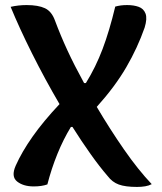

<svg xmlns="http://www.w3.org/2000/svg" viewBox="-20 -727 640 758"><path d="M113 9Q72 9 47.5 -10.5Q23 -30 42 -73Q66 -127 108.5 -187.5Q151 -248 215 -316Q157 -415 106.5 -516Q56 -617 22 -700Q53 -707 85 -707Q131 -707 157.5 -694.5Q184 -682 197 -646Q219 -587 246 -528.5Q273 -470 312 -399H319Q358 -462 385 -533.5Q412 -605 435 -701Q446 -704 457 -705.5Q468 -707 482 -707Q508 -707 527.5 -700Q547 -693 554.5 -673.5Q562 -654 551 -618Q523 -538 478.5 -461.5Q434 -385 362 -305Q414 -217 469.5 -137Q525 -57 579 0Q568 6 553 8.5Q538 11 521 11Q475 11 449 1.5Q423 -8 405 -32Q373 -69 337.5 -119Q302 -169 266 -226H260Q230 -177 206.5 -119Q183 -61 167 1Q145 9 113 9Z"/></svg>

Font: Recursive Sn Csl St SmB
Style: Regular
Weight: 600
Version: Version 1.079;hotconv 1.0.112;makeotfexe 2.5.65598; ttfautoh